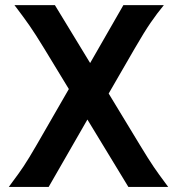

<svg xmlns="http://www.w3.org/2000/svg" viewBox="-20 -733 707 753"><path d="M47.9 -698.2 36.6 -712.9H195.3L333.5 -485.8L463.9 -712.9H622.6Q595.7 -680.2 570.8 -644Q545.9 -607.9 507.8 -542L406.2 -366.2L528.8 -164.1Q564 -106 583.3 -77.9Q602.5 -49.8 627 -17.1L639.6 0H483.4L322.8 -264.2L170.9 0H14.6L30.3 -21.5Q53.2 -51.8 72.5 -80.6Q91.8 -109.4 124.5 -166L250 -383.8L153.8 -542Q117.7 -601.1 96.4 -631.6Q75.2 -662.1 47.9 -698.2Z"/></svg>

Font: Lesson One
Style: Bold
Weight: 700
Designer: But Ko, Victor Gaultney, Annie Olsen, Julie Remington, Don Collingsworth, Eric Hays, Becca Hirsbrunner
Version: Version 1.100